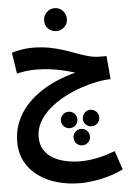

<svg xmlns="http://www.w3.org/2000/svg" viewBox="-70 -790 827 1234"><g transform="rotate(-5 343.5 -173.5)"><path d="M397 394Q321 394 252 375Q183 356 130 318Q77 280 46.5 224Q16 168 16 95Q16 27 39.5 -31Q63 -89 104.5 -136Q146 -183 202 -220Q258 -257 323.5 -283Q389 -309 459 -324L461 -306Q437 -313 407.5 -322Q378 -331 342.5 -339Q307 -347 265.5 -352.5Q224 -358 176 -358Q140 -358 108.5 -353.5Q77 -349 53 -343L32 -479Q61 -488 94.5 -494Q128 -500 164 -500Q224 -500 274 -490.5Q324 -481 366.5 -467Q409 -453 447 -438.5Q485 -424 521.5 -414.5Q558 -405 596 -405H636L649 -255Q611 -255 560 -245Q509 -235 453.5 -216Q398 -197 345.5 -169Q293 -141 250 -104Q207 -67 181.5 -22Q156 23 156 76Q156 124 177 158Q198 192 234 213Q270 234 315.5 244Q361 254 410 254Q465 254 521.5 242Q578 230 635 208L676 330Q603 364 531 379Q459 394 397 394ZM432 153Q410 153 394.5 138Q379 123 379 101Q379 78 394.5 62.5Q410 47 432 47Q454 47 469.5 62.5Q485 78 485 101Q485 123 469.5 138Q454 153 432 153ZM361 36Q339 36 323.5 21Q308 6 308 -16Q308 -39 323.5 -54.5Q339 -70 361 -70Q383 -70 398.5 -54.5Q414 -39 414 -16Q414 6 398.5 21Q383 36 361 36ZM502 36Q480 36 464.5 21Q449 6 449 -16Q449 -39 464.5 -54.5Q480 -70 502 -70Q524 -70 539.5 -54.5Q555 -39 555 -16Q555 6 539.5 21Q524 36 502 36ZM330 -593Q299 -593 277.5 -614Q256 -635 256 -666Q256 -697 277.5 -719Q299 -741 330 -741Q360 -741 381.5 -719Q403 -697 403 -666Q403 -635 381.5 -614Q360 -593 330 -593Z"/></g></svg>

Font: Farlight84_Sys_V01
Style: Bold
Weight: 700
Designer: Monotype Design Team, Nadine Chahine and Nizar Qandah
Foundry: Monotype Imaging Inc.
Version: Version 2.004;October 31, 2024;FontCreator 14.0.0.2814 64-bi